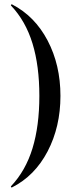

<svg xmlns="http://www.w3.org/2000/svg" viewBox="-20 -745 349 883"><path d="M35 117Q33 118 31 115.5Q29 113 31 111Q98 40 129.5 -63Q161 -166 161 -304Q161 -442 129.5 -545Q98 -648 31 -719Q29 -720 31 -723Q33 -726 35 -725Q140 -671 199 -558.5Q258 -446 258 -304Q258 -162 199 -49Q140 64 35 117Z"/></svg>

Font: Cormorant Garamond SemiBold
Style: Regular
Weight: 600
Designer: Christian Thalmann (Catharsis Fonts)
Version: Version 3.000